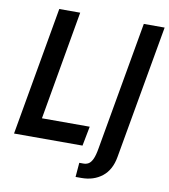

<svg xmlns="http://www.w3.org/2000/svg" viewBox="-93 -779 909 1030"><g transform="rotate(10 361.0 -264.0)"><path d="M23 0 146 -700H260L147.5 -56.5L106 -106.5H416.5L396 0ZM388.5 172 395 94H418Q433.5 94 445.8 86.5Q458 79 467.5 58.5Q477 38 483.5 -1L606.5 -700H720L591.5 27.5Q579 99.5 533 135.8Q487 172 420.5 172Z"/></g></svg>

Font: Cabin SemiCondensedSemiBold
Style: Italic
Weight: 600
Width: 4
Italic angle: -10°
Designer: Pablo Impallari
Foundry: Pablo Impallari. http://www.impallari.com Igino Marini. http://www.ikern.com
Version: Version 3.001